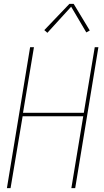

<svg xmlns="http://www.w3.org/2000/svg" viewBox="-20 -981 540 1001"><path d="M16 0 137 -735H157L100 -393H417L474 -735H493L372 0H352L414 -375H98L35 0ZM227 -810 211 -824 342 -961H364L448 -822L430 -812L351 -946Z"/></svg>

Font: Iosevka Curly Thin Oblique
Style: Regular
Weight: 100
Italic angle: -9°
Monospace: yes
Designer: Belleve Invis
Foundry: Belleve Invis
Version: Version 11.1.0; ttfautohint (v1.8.3)